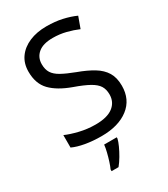

<svg xmlns="http://www.w3.org/2000/svg" viewBox="-227 -825 1003 1148"><g transform="rotate(-30 274.5 -251.5)"><path d="M502 -191Q502 -96 433 -43Q364 10 247 10Q187 10 136 1Q85 -8 51 -24V-110Q87 -94 140.5 -81Q194 -68 251 -68Q331 -68 371.5 -99Q412 -130 412 -183Q412 -218 397 -242Q382 -266 345.5 -286.5Q309 -307 244 -330Q153 -363 106.5 -411Q60 -459 60 -542Q60 -599 89 -639.5Q118 -680 169.5 -702Q221 -724 288 -724Q347 -724 396 -713Q445 -702 485 -684L457 -607Q420 -623 376.5 -634Q333 -645 286 -645Q219 -645 185 -616.5Q151 -588 151 -541Q151 -505 166 -481Q181 -457 215 -438Q249 -419 307 -397Q370 -374 413.5 -347.5Q457 -321 479.5 -284Q502 -247 502 -191ZM321 70Q317 88 304.5 115.5Q292 143 275.5 171Q259 199 241 221H193V209Q201 192 209.5 165.5Q218 139 225 110.5Q232 82 234 61H321Z"/></g></svg>

Font: Noto Sans Living
Style: Regular
Weight: 400
Designer: Monotype Design Team
Foundry: Monotype Imaging Inc.
Version: Version 2.013; ttfautohint (v1.8.4.7-5d5b)